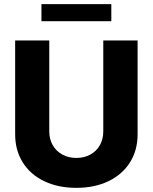

<svg xmlns="http://www.w3.org/2000/svg" viewBox="-20 -904 743 934"><path d="M649.4 -707V-251Q649.4 -172.9 612.1 -113.8Q574.7 -54.7 507.3 -22.5Q439.9 9.8 351.6 9.8Q262.7 9.8 195.3 -22.5Q127.9 -54.7 90.8 -113.8Q53.7 -172.9 53.7 -251V-707H219.7V-264.6Q219.7 -227.5 236.3 -198.2Q252.9 -168.9 283 -152.3Q313 -135.7 351.6 -135.7Q390.1 -135.7 419.9 -152.3Q449.7 -168.9 466.1 -198.2Q482.4 -227.5 482.4 -264.6V-707ZM521.5 -800.8H181.6V-883.8H521.5Z"/></svg>

Font: Pretendard ExtraBold
Style: Regular
Weight: 800
Designer: Base glyphs from Inter by Rasmus Andersson; Hangeul glyphs from Noto Sans CJK(Source Han Sans) by Jang Soo-young and Kan
Foundry: Kil Hyung-jin
Version: Version 1.309